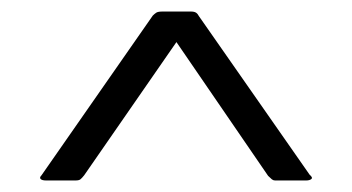

<svg xmlns="http://www.w3.org/2000/svg" viewBox="-20 -727 611 333"><path d="M60 -414Q53 -414 50.5 -416.5Q48 -419 52 -423L245 -700Q248 -703 251 -705Q254 -707 262 -707H311Q317 -707 320 -705Q323 -703 325 -699L517 -424Q523 -419 520 -416.5Q517 -414 511 -414H457Q454 -414 451.5 -416Q449 -418 445 -422L286 -654L126 -423Q122 -418 119.5 -416Q117 -414 111 -414Z"/></svg>

Font: Glory
Style: Regular
Weight: 400
Designer: Robert Leuschke
Foundry: Robert Leuschke
Version: Version 1.011